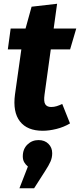

<svg xmlns="http://www.w3.org/2000/svg" viewBox="-20 -685 429 1031"><path d="M149.6 -649 286.6 -664.8 219.2 -177.4Q213.8 -139.3 223.2 -124.9Q232.6 -110.5 254.4 -110.5Q270.5 -110.5 284.4 -114.9Q298.4 -119.3 314.2 -126.7L355.9 -22.3Q322.7 -2.4 283.1 7.4Q243.5 17.2 209.6 17.2Q126 17.2 87 -33.2Q47.9 -83.6 60.5 -178.1L103.4 -482ZM37.2 -531.6H389.4L356.4 -419.6H22ZM186.8 67.2Q220 67.2 240.1 87.3Q260.3 107.4 260.3 137.5Q260.3 161.3 251.3 182.1Q242.3 202.8 222.3 233.5L163.2 325.9H84.4L129.8 209.2Q117.6 199.3 110 186.2Q102.4 173.1 102.4 154.9Q102.4 115.2 127.2 91.2Q152 67.2 186.8 67.2Z"/></svg>

Font: Fira Sans Variable
Style: Italic
Weight: 397
Italic angle: -8°
Designer: Carrois Corporate & Edenspiekermann AG
Foundry: Carrois Corporate GbR & Edenspiekermann AG
Version: Version 4.202